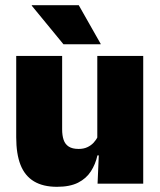

<svg xmlns="http://www.w3.org/2000/svg" viewBox="-20 -708 618 740"><path d="M219.5 -492.5V-209.5Q219.5 -186 225.2 -169Q231 -152 245 -143Q259 -134 283 -134Q302 -134 316.2 -140.5Q330.5 -147 340.8 -158Q351 -169 357 -182L384 -109H355.5Q348 -75 330.2 -47.5Q312.5 -20 281 -4Q249.5 12 199.5 12Q146 12 111 -9Q76 -30 59.2 -72.2Q42.5 -114.5 42.5 -179V-492.5ZM532 -492.5V0H356L361.5 -126.5L355 -144.5V-492.5ZM283.5 -688 368 -539V-537.5H224.5L102.5 -686V-688Z"/></svg>

Font: Anek Gurmukhi Medium ExtraBold
Style: Regular
Weight: 800
Version: Version 1.003